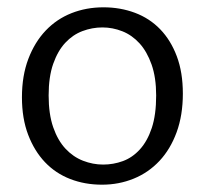

<svg xmlns="http://www.w3.org/2000/svg" viewBox="-20 -496 560 525"><path d="M480 -240Q480 -181 463 -134.5Q446 -88 416 -56Q386 -24 345.5 -7.5Q305 9 259 9Q212 9 172 -6.5Q132 -22 103 -52.5Q74 -83 57 -127.5Q40 -172 40 -230Q40 -289 57.5 -335Q75 -381 105 -412.5Q135 -444 175.5 -460Q216 -476 263 -476Q309 -476 349 -461Q389 -446 418 -416Q447 -386 463.5 -342Q480 -298 480 -240ZM407 -235Q407 -284 394.5 -319.5Q382 -355 361.5 -377.5Q341 -400 314.5 -410.5Q288 -421 260 -421Q232 -421 205.5 -411Q179 -401 158.5 -379Q138 -357 125.5 -321.5Q113 -286 113 -235Q113 -184 125.5 -148Q138 -112 159 -89.5Q180 -67 207 -56.5Q234 -46 262 -46Q290 -46 316 -55.5Q342 -65 362.5 -87.5Q383 -110 395 -146Q407 -182 407 -235Z"/></svg>

Font: Mukta Light
Style: Regular
Weight: 300
Designer: Girish Dalvi and Yashodeep Gholap
Foundry: Ek Type
Version: Version 2.538;PS 1.002;hotconv 16.6.51;makeotf.lib2.5.65220;